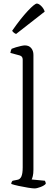

<svg xmlns="http://www.w3.org/2000/svg" viewBox="-20 -1054 303 1074"><path d="M173 0Q163 0 137.5 -4Q112 -8 84.5 -14Q57 -20 43 -25Q43 -31 45.5 -36Q48 -41 51 -43L76 -48Q92 -50 99.5 -66.5Q107 -83 107 -118V-721Q107 -739 90 -744L38 -758Q39 -765 41 -771.5Q43 -778 45 -781Q54 -785 69 -789.5Q84 -794 98 -797Q112 -800 119 -800Q142 -800 154.5 -785Q167 -770 167 -747V-105Q167 -83 163.5 -69Q160 -55 157 -50L231 -43Q232 -41 234 -36.5Q236 -32 236 -26Q228 -16 207 -8Q186 0 173 0ZM70 -864Q62 -867 56 -872.5Q50 -878 48 -882Q96 -951 135 -992.5Q174 -1034 186 -1034Q197 -1034 211 -1020Q225 -1006 230 -989Z"/></svg>

Font: Texturina 72pt ExtraLight
Style: Regular
Weight: 200
Designer: Guillermo Torres Carreño
Foundry: Omnibus-Type
Version: Version 1.002; ttfautohint (v1.8.3)